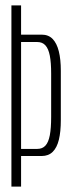

<svg xmlns="http://www.w3.org/2000/svg" viewBox="-20 -695 274 715"><path d="M22.5 0H58.5V-114H135Q160.5 -114 176.2 -129.5Q192 -145 199.2 -174.5Q206.5 -204 206.5 -248.5V-431.5Q206.5 -474 199 -504Q191.5 -534 176 -550Q160.5 -566 135 -566H58.5V-675H22.5ZM58.5 -140.5V-538.5H119Q138 -538.5 149.2 -526Q160.5 -513.5 165.5 -487.8Q170.5 -462 170.5 -421.5V-259.5Q170.5 -217.5 165.5 -191.2Q160.5 -165 149.2 -152.8Q138 -140.5 119 -140.5Z"/></svg>

Font: Anybody ExtraCondensed ExtraLight
Style: Regular
Weight: 250
Width: 2
Version: Version 1.113;gftools[0.9.25]